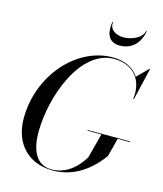

<svg xmlns="http://www.w3.org/2000/svg" viewBox="-139 -1072 1007 1184"><g transform="rotate(15 364.5 -480.0)"><path d="M434 -970H429.5C419.5 -909 429.5 -841 509.5 -841C599.5 -841 639.5 -909 649.5 -970H645C635 -921 566.5 -896 519.5 -896C472.5 -896 426.5 -921 434 -970ZM455 -287V-282.5H543.5L502 -125C487 -103 425 5.5 301 5.5C197 5.5 165 -93 165 -195C165 -427 286 -753 500 -753C606 -753 694 -684.5 676.5 -545H681L729 -750H725L656 -681C622.5 -733.5 561.5 -760 490 -760C257 -760 55 -528 55 -255C55 -92 157 10 310 10C473 10 572 -102 617 -165L647.5 -282.5H725V-287Z"/></g></svg>

Font: Bodoni* 36pt
Style: Italic
Weight: 400
Italic angle: -13°
Version: Version 2.3